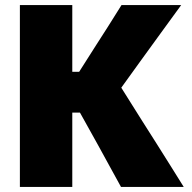

<svg xmlns="http://www.w3.org/2000/svg" viewBox="-20 -733 754 753"><path d="M454.5 0Q430 -45 407.8 -85Q385.5 -125 364.5 -164L293.5 -291.5H249V-451.5H290.5L356 -554.5Q379.5 -591 402.8 -627.5Q426 -664 456.5 -713H690.5Q649.5 -657 609.8 -602.2Q570 -547.5 529.5 -491.5L427.5 -350L423 -441L536.5 -260.5Q563 -219.5 593 -171.5Q623 -123.5 651.5 -78.5Q680 -33.5 700.5 0ZM58 0Q58 -56.5 58 -109.8Q58 -163 58 -230.5V-474Q58 -544.5 58 -599.8Q58 -655 58 -713H263.5Q263.5 -655 263.5 -599.8Q263.5 -544.5 263.5 -474V-230.5Q263.5 -163 263.5 -109.8Q263.5 -56.5 263.5 0Z"/></svg>

Font: Commissioner Thin ExtraBold
Style: Regular
Weight: 800
Version: Version 1.000